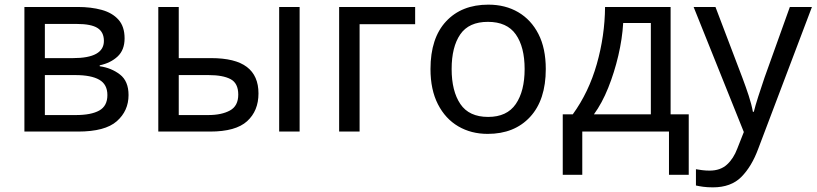

<svg xmlns="http://www.w3.org/2000/svg" viewBox="-20 -566 3513 826"><path d="M516 -401Q516 -351 486 -323Q456 -295 409 -285V-281Q459 -274 496 -245.5Q533 -217 533 -157Q533 -89 482.5 -44.5Q432 0 316 0H85V-536H315Q372 -536 417.5 -523.5Q463 -511 489.5 -481.5Q516 -452 516 -401ZM427 -390Q427 -428 399.5 -445.5Q372 -463 310 -463H173V-316H294Q427 -316 427 -390ZM442 -157Q442 -203 407 -223Q372 -243 304 -243H173V-71H306Q372 -71 407 -90.5Q442 -110 442 -157Z M661 0V-536H749V-316H888Q992 -316 1042 -278Q1092 -240 1092 -164Q1092 -89 1043 -44.5Q994 0 884 0ZM1181 0V-536H1269V0ZM749 -71H876Q933 -71 969 -90.5Q1005 -110 1005 -159Q1005 -208 972 -225.5Q939 -243 877 -243H749Z M1766 -536V-462H1527V0H1439V-536Z M2328 -269Q2328 -136 2260.5 -63Q2193 10 2078 10Q2007 10 1951.5 -22.5Q1896 -55 1864 -117.5Q1832 -180 1832 -269Q1832 -402 1899 -474Q1966 -546 2081 -546Q2154 -546 2209.5 -513.5Q2265 -481 2296.5 -419.5Q2328 -358 2328 -269ZM1923 -269Q1923 -174 1960.5 -118.5Q1998 -63 2080 -63Q2161 -63 2199 -118.5Q2237 -174 2237 -269Q2237 -364 2199 -418Q2161 -472 2079 -472Q1997 -472 1960 -418Q1923 -364 1923 -269Z M2865 -536V-74H2943V186H2858V0H2485V186H2401V-74H2444Q2513 -169 2547.5 -290.5Q2582 -412 2583 -536ZM2780 -467H2661Q2657 -399 2640 -326.5Q2623 -254 2596.5 -188Q2570 -122 2535 -74H2780Z M2964 -536H3058L3174 -231Q3189 -191 3201 -154.5Q3213 -118 3219 -85H3223Q3229 -110 3242 -150.5Q3255 -191 3269 -232L3378 -536H3473L3242 74Q3214 150 3169.5 195Q3125 240 3047 240Q3023 240 3005 237.5Q2987 235 2974 232V162Q2985 164 3000.5 166Q3016 168 3033 168Q3079 168 3107.5 142Q3136 116 3152 73L3180 2Z"/></svg>

Font: Noto IKEA Arabic
Style: Regular
Weight: 400
Designer: Monotype Design Team
Foundry: Monotype Imaging Inc.
Version: Version 1.200